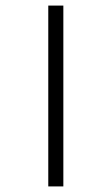

<svg xmlns="http://www.w3.org/2000/svg" viewBox="-20 -619 323 688"><path d="M153 49H207V-599H153Z"/></svg>

Font: Noto Sans Malayalam Condensed Light
Style: Regular
Weight: 300
Width: 3
Designer: Jelle Bosma - Monotype Design Team
Foundry: Monotype Imaging Inc.
Version: Version 2.104